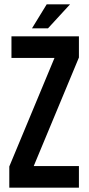

<svg xmlns="http://www.w3.org/2000/svg" viewBox="-20 -868 410 888"><path d="M33 -700V-600H232L23 -98V0H345V-100H136L345 -602V-700ZM196 -848 128 -737H202L304 -848Z"/></svg>

Font: Bebas Neue
Style: Bold
Weight: 700
Designer: Ryoichi Tsunekawa
Foundry: Ryoichi Tsunekawa
Version: Version 1.300